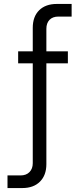

<svg xmlns="http://www.w3.org/2000/svg" viewBox="-20 -750 401 973"><path d="M72 -429V-490H324V-429ZM18 203V139H84Q113 139 129.5 122Q146 105 146 77V-609Q146 -666 178.5 -698Q211 -730 268 -730H343V-666H276Q247 -666 231 -649.5Q215 -633 215 -604V82Q215 138 182.5 170.5Q150 203 93 203Z"/></svg>

Font: MuseoModerno Thin Light
Style: Regular
Weight: 300
Version: Version 1.003